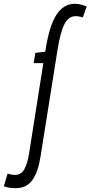

<svg xmlns="http://www.w3.org/2000/svg" viewBox="-145 -770 476 1010"><path d="M-64 220Q-97 220 -125 210L-105 143Q-85 150 -67 150Q-33 150 -16.5 119.5Q0 89 8 37L83 -438H32L41 -492L93 -498Q113 -632 151 -691Q189 -750 248 -750Q266 -750 281 -746Q296 -742 311 -736L291 -679Q282 -681 272 -683Q262 -685 253 -685Q216 -685 194 -643Q172 -601 156 -498L69 49Q56 134 25.5 177Q-5 220 -64 220Z"/></svg>

Font: Georama ExtraCondensed
Style: Italic
Weight: 400
Width: 2
Italic angle: -9°
Designer: Jean-Baptiste Levee
Foundry: Production Type
Version: Version 1.000